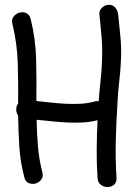

<svg xmlns="http://www.w3.org/2000/svg" viewBox="-20 -759 569 791"><path d="M54.7 -333Q55.7 -416 53.2 -497.6Q50.8 -579.1 31.2 -660.2Q26.4 -678.7 36.1 -690.9Q45.9 -703.1 60.1 -707Q74.2 -710.9 87.9 -705.1Q101.6 -699.2 106.4 -680.7Q127 -597.7 128.9 -513.2Q130.9 -428.7 129.9 -342.8Q160.2 -339.8 190.4 -336.4Q220.7 -333 251 -331.5Q281.2 -330.1 311 -331.5Q340.8 -333 370.1 -340.8Q377.9 -343.8 386.7 -341.8Q389.6 -385.7 394.5 -428.2Q399.4 -470.7 400.4 -514.6Q402.3 -561.5 398.4 -607.4Q394.5 -653.3 389.6 -700.2Q387.7 -715.8 400.4 -727.5Q413.1 -739.3 428.7 -739.3Q445.3 -739.3 455.1 -727.5Q464.8 -715.8 466.8 -700.2Q471.7 -653.3 476.1 -607.4Q480.5 -561.5 478.5 -514.6Q476.6 -467.8 471.2 -423.3Q465.8 -378.9 463.9 -332Q459 -255.9 457 -179.2Q455.1 -102.5 460 -26.4Q460.9 -6.8 449.2 2.4Q437.5 11.7 422.9 11.7Q408.2 11.7 395.5 2.4Q382.8 -6.8 381.8 -26.4Q377.9 -85 378.4 -144.5Q378.9 -204.1 381.8 -263.7Q350.6 -255.9 319.3 -254.4Q288.1 -252.9 256.8 -254.4Q225.6 -255.9 193.8 -259.3Q162.1 -262.7 130.9 -265.6Q131.8 -210.9 136.2 -157.2Q140.6 -103.5 154.3 -49.8Q159.2 -31.2 149.9 -19Q140.6 -6.8 126.5 -2.9Q112.3 1 98.1 -4.9Q84 -10.7 80.1 -29.3Q63.5 -91.8 59.6 -154.8Q55.7 -217.8 54.7 -282.2Q46.9 -293 46.9 -307.6Q46.9 -322.3 54.7 -333Z"/></svg>

Font: Schoolbell
Style: Regular
Weight: 400
Designer: Font Diner, Inc
Foundry: Font Diner, Inc
Version: Version 1.000